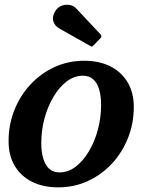

<svg xmlns="http://www.w3.org/2000/svg" viewBox="-20 -795 644 828"><path d="M221 -751Q204.5 -727 209.5 -705.5Q214.5 -684 236 -672L369 -597Q374.5 -593.5 377.2 -594.5Q380 -595.5 384 -600L413 -630Q421.5 -639 412.5 -648L309.5 -757.5Q298 -770.5 280.8 -773.5Q263.5 -776.5 247.2 -770.8Q231 -765 221 -751ZM17 -186Q17 -125 43.2 -80.2Q69.5 -35.5 117.8 -11.2Q166 13 231 13Q299.5 13 358.8 -14.2Q418 -41.5 462.5 -89.2Q507 -137 532 -200Q557 -263 557 -334Q557 -395 530.5 -439.8Q504 -484.5 456 -508.8Q408 -533 343 -533Q274.5 -533 215.2 -505.8Q156 -478.5 111.5 -430.8Q67 -383 42 -320.2Q17 -257.5 17 -186ZM158 -177Q158 -233 172 -284.8Q186 -336.5 211 -378.2Q236 -420 268.2 -444.2Q300.5 -468.5 337 -468.5Q365.5 -468.5 383 -452Q400.5 -435.5 408.2 -407Q416 -378.5 416 -343Q416 -287.5 402 -235.5Q388 -183.5 363 -141.8Q338 -100 305.8 -75.8Q273.5 -51.5 237 -51.5Q208.5 -51.5 191.2 -68Q174 -84.5 166 -113Q158 -141.5 158 -177Z"/></svg>

Font: Besley SemiBold
Style: Italic
Weight: 600
Italic angle: -13°
Designer: Owen Earl
Foundry: indestructible type*
Version: Version 2.001